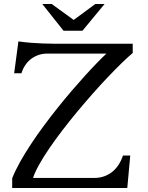

<svg xmlns="http://www.w3.org/2000/svg" viewBox="-20 -933 737 953"><path d="M214.8 -667Q193.4 -667 173.8 -660.9Q154.3 -654.8 137.5 -642.8Q120.6 -630.9 107.4 -612.5Q94.2 -594.2 86.4 -569.3H50.3L71.3 -727.5Q102.5 -723.1 132.8 -720.7Q163.1 -718.3 190.9 -717.3Q218.8 -716.3 243.7 -716.1Q268.6 -715.8 289.1 -715.8H638.7V-669.9Q615.2 -650.4 583.7 -619.6Q552.2 -588.9 515.9 -550.8Q479.5 -512.7 440.7 -468.8Q401.9 -424.8 363.5 -378.7Q325.2 -332.5 289.8 -286.4Q254.4 -240.2 225.1 -197.3Q195.8 -154.3 174.6 -116.5Q153.3 -78.6 144 -49.8H448.2Q475.1 -49.8 497.8 -58.1Q520.5 -66.4 538.6 -81.3Q556.6 -96.2 569.6 -116.7Q582.5 -137.2 590.3 -161.1H626.5L611.8 0H40.5V-48.3Q55.7 -86.4 79.6 -129.2Q103.5 -171.9 133.3 -217Q163.1 -262.2 197 -308.1Q231 -354 266.4 -398.2Q301.8 -442.4 336.7 -483.2Q371.6 -523.9 403.3 -558.8Q435.1 -593.8 462.2 -621.6Q489.3 -649.4 508.3 -667ZM345.7 -834 453.1 -913.1H499L389.2 -780.3H295.4L189.9 -913.1H236.8Z"/></svg>

Font: Arian AMU Serif
Style: Regular
Weight: 400
Designer: Ruben Hakobyan (Tarumian)
Foundry: Ruben Hakobyan (Tarumian)
Version: Version 1.002